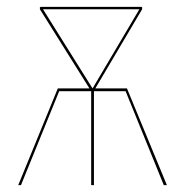

<svg xmlns="http://www.w3.org/2000/svg" viewBox="-20 -538 537 558"><path d="M465 0H456L345 -273H253V0H245V-273H152L41 0H33L148 -281H240L96 -511V-518L99 -517V-518H391V-517L393 -518V-511L257 -281H349ZM249 -281 385 -511H105Z"/></svg>

Font: Fira Sans Compressed Eight
Style: Regular
Weight: 100
Width: 1
Designer: bBox Type GmbH & Carrois Corporate GbR & Edenspiekermann AG
Foundry: bBox Type GmbH & Carrois Corporate GbR & Edenspiekermann AG
Version: Version 4.301